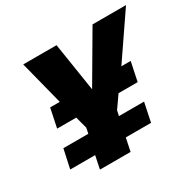

<svg xmlns="http://www.w3.org/2000/svg" viewBox="-153 -882 1074 1053"><g transform="rotate(-30 383.5 -355.0)"><path d="M577 -432H636L611 -312H490L436 -235L429 -202H588L563 -82H403L386 0H192L209 -82H51L77 -202H235L242 -237L222 -312H101L126 -432H187L116 -710H327L375 -403L555 -710H767Z"/></g></svg>

Font: Raleway Thin Black
Style: Italic
Weight: 900
Italic angle: -12°
Version: Version 4.026